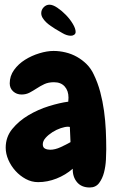

<svg xmlns="http://www.w3.org/2000/svg" viewBox="-20 -790 514 839"><path d="M444.3 -137.7Q444.3 -120.1 442.9 -91.8Q441.4 -63.5 434.6 -36.6Q427.7 -9.8 413.1 9.8Q398.4 29.3 372.1 29.3Q335.9 29.3 316.4 5.9Q296.9 -17.6 297.9 -52.7Q266.6 -25.4 227.1 -9.8Q187.5 5.9 146.5 5.9Q118.2 5.9 92.8 -7.8Q67.4 -21.5 47.9 -43Q28.3 -64.5 16.6 -91.3Q4.9 -118.2 4.9 -144.5Q4.9 -191.4 33.7 -226.6Q62.5 -261.7 104.5 -286.6Q146.5 -311.5 193.8 -326.2Q241.2 -340.8 278.3 -345.7Q278.3 -350.6 278.8 -354.5Q279.3 -358.4 279.3 -363.3Q279.3 -393.6 262.7 -412.1Q246.1 -430.7 215.8 -430.7Q191.4 -430.7 173.8 -422.4Q156.2 -414.1 140.6 -403.8Q125 -393.6 109.4 -385.3Q93.8 -377 74.2 -377Q52.7 -377 37.6 -390.6Q22.5 -404.3 22.5 -425.8Q22.5 -458 41.5 -484.4Q60.5 -510.7 89.4 -528.8Q118.2 -546.9 151.9 -557.1Q185.5 -567.4 213.9 -567.4Q240.2 -567.4 266.6 -561Q293 -554.7 316.4 -541.5Q339.8 -528.3 358.9 -509.3Q377.9 -490.2 389.6 -464.8Q407.2 -428.7 418 -388.2Q428.7 -347.7 434.6 -305.2Q440.4 -262.7 442.4 -220.2Q444.3 -177.7 444.3 -137.7ZM288.1 -168.9 285.2 -235.4Q283.2 -235.4 281.2 -235.8Q279.3 -236.3 277.3 -236.3Q264.6 -236.3 245.6 -230Q226.6 -223.6 209 -212.4Q191.4 -201.2 179.2 -187.5Q167 -173.8 167 -159.2Q167 -145.5 176.8 -140.6Q186.5 -135.7 199.2 -135.7Q220.7 -135.7 245.1 -147Q269.5 -158.2 288.1 -168.9ZM310.5 -650.4Q310.5 -642.6 304.2 -638.2Q297.9 -633.8 290 -633.8Q272.5 -633.8 253.4 -645Q234.4 -656.2 220.7 -664.1Q211.9 -669.9 201.7 -676.8Q191.4 -683.6 182.1 -692.4Q172.9 -701.2 166.5 -711.4Q160.2 -721.7 160.2 -732.4Q160.2 -747.1 170.9 -758.3Q181.6 -769.5 196.3 -769.5Q210.9 -769.5 230.5 -756.3Q250 -743.2 268.1 -724.6Q286.1 -706.1 298.3 -685.5Q310.5 -665 310.5 -650.4Z"/></svg>

Font: Chewy
Style: Regular
Weight: 400
Version: Version 1.001